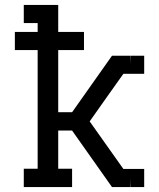

<svg xmlns="http://www.w3.org/2000/svg" viewBox="-20 -755 640 775"><path d="M76 0V-74H132V-553H40V-626H132V-662H76V-735H215V-626H319V-553H215V-302H271L432 -530H505L506 -496V-530H562V-457H478L414 -367L342 -265L478 -73H562V0H506L505 -35V0H432L271 -228H215V-74H271V0Z"/></svg>

Font: Iosevka Slab Extended
Style: Regular
Weight: 400
Width: 7
Monospace: yes
Designer: Belleve Invis
Foundry: Belleve Invis
Version: Version 11.1.1; ttfautohint (v1.8.3)